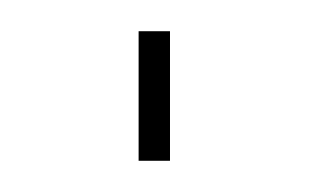

<svg xmlns="http://www.w3.org/2000/svg" viewBox="-20 -353 198 123"><path d="M68.8 -250V-333H88.9V-250Z"/></svg>

Font: Rawline Thin
Style: Regular
Weight: 250
Designer: Matt McInerney, Pablo Impallari, Rodrigo Fuenzalida
Foundry: Matt McInerney, Pablo Impallari, Rodrigo Fuenzalida
Version: Version 4.020;PS 004.020;hotconv 1.0.88;makeotf.lib2.5.64775